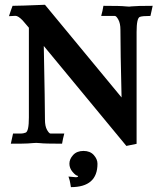

<svg xmlns="http://www.w3.org/2000/svg" viewBox="-20 -602 676 805"><path d="M277.3 182.6 274.4 165.5Q273.4 159.2 272.5 156Q271.5 152.8 271.5 152.6Q271.5 152.3 271.5 152.3Q271.5 152.3 267.1 138.2L297.9 141.1Q307.6 141.1 307.6 135.7Q297.9 134.8 284.4 118.9Q271 103 271 84.5Q271 64.9 286.6 47.9Q302.2 30.8 330.1 30.8Q357.9 30.8 373.3 48.1Q388.7 65.4 388.7 84.5Q388.7 182.6 277.3 182.6ZM509.8 9.8 163.6 -409.2Q168.5 -158.2 168.5 -100.1Q168.5 -72.8 177.2 -57.4Q186 -42 191.9 -42H249.5Q243.7 -20.5 240.2 0.5Q166 0.5 146.5 -2Q137.7 -2.9 131.8 -2.9Q125.5 -2.9 118.9 -2.2Q112.3 -1.5 96.2 -0.5Q80.1 0.5 25.4 0.5L34.7 -42H67.4Q76.7 -42 87.4 -45.9Q101.1 -50.8 101.1 -109.4V-485.8L74.7 -516.6Q56.2 -535.6 44.9 -535.6L17.6 -534.2Q26.4 -561.5 32.7 -577.6Q63 -577.6 168.5 -582L489.7 -193.4Q484.9 -390.6 484.9 -477.1Q484.9 -503.9 476.3 -519.5Q467.8 -535.2 461.4 -535.2H404.3Q410.2 -556.2 413.6 -577.6Q487.8 -577.6 506.8 -575.2Q515.6 -574.2 522 -574.2Q525.9 -574.2 530.3 -575.2Q553.7 -577.6 620.1 -577.6L610.8 -535.2Q576.7 -535.2 566.4 -531.2Q552.7 -526.4 552.7 -467.8V1Z"/></svg>

Font: Quaaykop
Style: Bold
Weight: 700
Designer: Tup Wanders
Foundry: Free font, DO NOT SELL
Version: Version 1.00;July 31, 2023;FontCreator 11.5.0.2430 64-bit